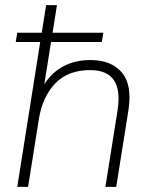

<svg xmlns="http://www.w3.org/2000/svg" viewBox="-20 -725 593 745"><path d="M47 0 136 -562H41L47 -598H142L159 -705H201L184 -598H381L375 -562H178L152 -398Q180 -443 225.5 -467.5Q271 -492 331 -492Q412 -492 453 -443.5Q494 -395 478 -295L431 0H389L436 -296Q461 -453 330 -453Q244 -453 194.5 -401.5Q145 -350 131 -264L89 0Z"/></svg>

Font: Nunito Sans ExtraLight
Style: Italic
Weight: 200
Italic angle: -9°
Designer: Vernon Adams
Foundry: Vernon Adams
Version: Version 3.006; ttfautohint (v1.8.3)